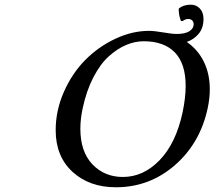

<svg xmlns="http://www.w3.org/2000/svg" viewBox="-20 -790 916 820"><path d="M867.2 -329.1Q835.4 -178.7 726.8 -84.5Q618.2 9.8 475.1 9.8Q361.3 9.8 289.6 -56.2Q217.8 -122.1 217.8 -233.9Q217.8 -317.9 252.7 -397.2Q287.6 -476.6 343.5 -533.2Q399.4 -589.8 471.7 -624Q543.9 -658.2 616.2 -658.2Q638.7 -658.2 677 -651.6Q715.3 -645 734.9 -645Q770.5 -645 788.8 -656.7Q807.1 -668.5 807.1 -686Q807.1 -696.3 801 -702.6Q794.9 -709 783.2 -709Q772.9 -709 759.8 -700.2H752.9Q743.2 -723.6 743.2 -752.9Q762.7 -770 794.9 -770Q818.4 -770 833.7 -753.4Q849.1 -736.8 849.1 -709Q849.1 -670.9 829.1 -646.5Q809.1 -622.1 777.8 -610.8Q825.2 -578.1 850.6 -526.4Q876 -474.6 876 -408.2Q876 -371.1 867.2 -329.1ZM594.2 -613.8Q556.2 -613.8 518.6 -597.9Q481 -582 444.8 -549.6Q408.7 -517.1 378.9 -460Q349.1 -402.8 333 -327.1Q323.2 -281.2 323.2 -240.2Q323.2 -142.1 374.8 -88.1Q426.3 -34.2 504.9 -34.2Q592.8 -34.2 662.4 -106.7Q731.9 -179.2 759.8 -310.1Q772.9 -373 772.9 -422.9Q772.9 -518.6 726.6 -566.2Q680.2 -613.8 594.2 -613.8Z"/></svg>

Font: Linear Smooth
Style: Italic
Weight: 400
Designer: Philipp H. Poll, Flanker
Foundry: Philipp H. Poll, reworked by Flanker
Version: Version 1.061 | FøM Fix